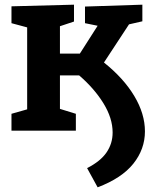

<svg xmlns="http://www.w3.org/2000/svg" viewBox="-20 -558 656 820"><path d="M599 3Q599 79 549.5 141Q500 203 397 242L352 160Q409 131 435 93Q461 55 461 8Q461 -53 422 -116.5Q383 -180 318 -236H236V-93L304 -72V0H29V-72L96 -91V-441L29 -459V-531L296 -538V-466L236 -446V-329H321L397 -448L343 -459V-530L588 -538V-467L531 -454L424 -291Q508 -224 553.5 -148Q599 -72 599 3Z"/></svg>

Font: Bitter
Style: Bold
Weight: 700
Designer: Sol Matas, and Bitter project Authors
Foundry: Sol Matas
Version: Version 2.001